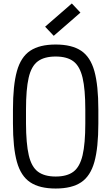

<svg xmlns="http://www.w3.org/2000/svg" viewBox="-20 -1070 640 1104"><path d="M300 14Q207.5 14 153.8 -21.8Q100 -57.5 77.2 -139.2Q54.5 -221 54.5 -360V-440Q54.5 -579 77.2 -660.8Q100 -742.5 153.8 -778.2Q207.5 -814 300 -814Q393 -814 446.5 -778.2Q500 -742.5 522.8 -660.8Q545.5 -579 545.5 -440V-360Q545.5 -221 522.8 -139.2Q500 -57.5 446.5 -21.8Q393 14 300 14ZM300 -55Q365.5 -55 402.2 -82.8Q439 -110.5 454.8 -177.2Q470.5 -244 470.5 -360V-440Q470.5 -556.5 454.8 -623Q439 -689.5 402.2 -717.2Q365.5 -745 300 -745Q234.5 -745 197.2 -717.2Q160 -689.5 144.8 -623Q129.5 -556.5 129.5 -440V-360Q130 -244 145.5 -177.2Q161 -110.5 198.2 -82.8Q235.5 -55 300 -55ZM289 -864 239.5 -916.5 393 -1050 442.5 -997.5Z"/></svg>

Font: Victor Mono Thin
Style: Regular
Weight: 100
Monospace: yes
Designer: Rune Bjørnerås
Version: Version 1.561;gftools[0.9.30]